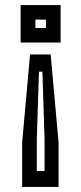

<svg xmlns="http://www.w3.org/2000/svg" viewBox="-20 -720 319 754"><path d="M61 -700H218V-553H61ZM119 -643V-610H160.5V-643ZM98 -506H179L210 -160.5V14H67V-160.5ZM133 -438.5 124.5 -172.5V-48.5H155V-172.5L146.5 -438.5Z"/></svg>

Font: Tourney Condensed SemiBold
Style: Regular
Weight: 600
Width: 3
Designer: Tyler Finck
Foundry: Etcetera Type Co
Version: Version 1.010; ttfautohint (v1.8.3)